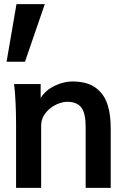

<svg xmlns="http://www.w3.org/2000/svg" viewBox="-20 -907 636 927"><path d="M57.6 0V-310.1Q57.6 -336.9 56.9 -361.8Q56.2 -386.7 55.2 -410.6Q54.2 -434.6 52.7 -451.7Q51.3 -468.8 50.3 -479.5L47.9 -501H176.3V-434.1Q202.1 -473.6 245.1 -493.2Q288.1 -513.7 329.1 -513.7Q373 -513.7 405.5 -502.4Q438 -491.2 462.9 -464.8Q488.3 -439.5 501.5 -394.8Q514.6 -350.1 514.6 -285.6V0H393.6V-293.9Q393.6 -360.8 372.6 -387.7Q352.1 -415.5 304.2 -415.5Q287.1 -415.5 265.6 -408Q244.1 -400.4 224.6 -385.7Q205.1 -371.1 191.9 -349.4Q178.7 -327.6 178.7 -299.8V0ZM11.7 -608.9 59.6 -887.2H196.3L100.6 -608.9Z"/></svg>

Font: Ride
Style: Bold
Weight: 700
Version: Version 3.000